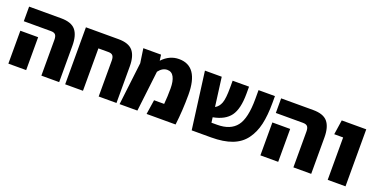

<svg xmlns="http://www.w3.org/2000/svg" viewBox="-21 -1196 3547 1804"><g transform="rotate(20 1753.0 -294.5)"><path d="M386 0V-357Q386 -393 373 -408.5Q360 -424 327 -424H56V-570H376Q479 -570 521.5 -519Q564 -468 564 -364V0ZM56 0V-329H234V0Z M950 -570Q1052 -570 1094.5 -519.5Q1137 -469 1137 -366V0H959V-359Q959 -393 946 -408.5Q933 -424 902 -424H802V0H624V-570Z M1550 -589Q1746 -589 1746 -303Q1746 -146 1728 0H1438L1460 -145H1561Q1568 -220 1568 -303Q1568 -374 1546.5 -415Q1525 -456 1481 -456Q1432 -456 1394 -406L1346 0H1168L1219 -427L1198 -570H1375L1383 -512Q1455 -589 1550 -589Z M2350 -570H2514V-504Q2514 -377 2493.5 -287Q2473 -197 2424 -130.5Q2375 -64 2291 -32Q2207 0 2083 0H1889L1814 -570H1982L2020 -281Q2057 -301 2074 -346.5Q2091 -392 2091 -500V-570H2255V-500Q2255 -348 2203 -276.5Q2151 -205 2032 -183L2039 -131H2096Q2228 -131 2289 -209.5Q2350 -288 2350 -482Z M2906 0V-357Q2906 -393 2893 -408.5Q2880 -424 2847 -424H2576V-570H2896Q2999 -570 3041.5 -519Q3084 -468 3084 -364V0ZM2576 0V-329H2754V0Z M3249 0V-424H3160L3182 -570H3427V0Z"/></g></svg>

Font: FiraGO ExtraBold
Style: Regular
Weight: 800
Designer: bBox Type
Foundry: bBox Type GmbH
Version: Version 1.001;PS 001.001;hotconv 1.0.88;makeotf.lib2.5.64775